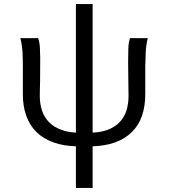

<svg xmlns="http://www.w3.org/2000/svg" viewBox="-20 -709 827 941"><path d="M352 8Q291 6 245 -10Q193 -28 159 -61.5Q125 -95 108.5 -142Q92 -189 92 -247V-383Q92 -417 90.5 -450Q89 -483 80 -522H167Q174 -502 175.5 -476Q177 -450 177 -428Q177 -417 177 -405Q177 -336 176.5 -314Q176 -292 175.5 -273Q175 -254 175 -240Q175 -200 186 -167Q197 -134 220.5 -110Q244 -86 280 -73Q310 -61 352 -59V-689H434V-59Q475 -61 506 -72Q541 -85 564.5 -108.5Q588 -132 599 -165.5Q610 -199 610 -240Q610 -254 609.5 -273Q609 -292 609 -314Q609 -336 608.5 -359.5Q608 -383 608 -405Q608 -440 609 -471Q610 -502 617 -522H704Q695 -482 694 -448.5Q693 -415 692 -383V-247Q692 -189 676 -142Q660 -95 626 -61.5Q592 -28 541 -10Q495 6 434 8V212H352Z"/></svg>

Font: Rising Sun
Style: Regular
Weight: 400
Designer: Matt McInerney, Pablo Impallari, Rodrigo Fuenzalida (Raleway font), Stephen Hutchings (Greek), Cristiano Sobral (main ch
Foundry: The Rising Sun Project Authors
Version: Version 4.327; ttfautohint (v1.8.4.7-5d5b-dirty)